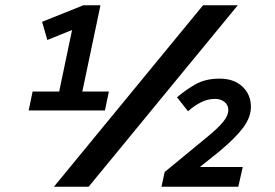

<svg xmlns="http://www.w3.org/2000/svg" viewBox="-20 -710 1045 730"><path d="M89 -290 104 -362H205L254 -596L160 -558L140 -627L297 -690H362L293 -362H394L379 -290ZM185 0 752 -690H884L317 0ZM594 0 606 -56 764 -186Q807 -221 827.5 -245.5Q848 -270 848 -292Q848 -311 833.5 -322.5Q819 -334 798 -334Q769 -334 743 -320.5Q717 -307 695 -287L653 -340Q683 -366 721.5 -388.5Q760 -411 815 -411Q870 -411 902 -380.5Q934 -350 934 -304Q934 -265 905.5 -226Q877 -187 816 -136L740 -75H903L886 0Z"/></svg>

Font: Radio Canada Medium
Style: Italic
Weight: 500
Italic angle: -12°
Designer: Charles Daoud, Etienne Aubert Bonn, Alexandre Saumier Demers, Jacques Le Bailly
Foundry: Radio-Canada
Version: Version 2.104; ttfautohint (v1.8.4.7-5d5b);gftools[0.9.28.de